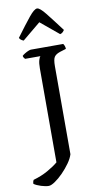

<svg xmlns="http://www.w3.org/2000/svg" viewBox="-157 -1014 654 1264"><g transform="rotate(-10 170.0 -382.0)"><path d="M62 200Q41 200 11 190.5Q-19 181 -36 169Q-36 152 -29 143Q24 128 67.5 103.5Q111 79 138 56V-572Q138 -607 144 -627Q150 -647 156 -651H53Q49 -655 45.5 -660.5Q42 -666 41 -673Q47 -679 59 -686.5Q71 -694 83 -699Q95 -704 101 -704H317Q321 -700 325 -690Q329 -680 329 -669L287 -656Q260 -647 249 -631Q238 -615 238 -569V19Q230 46 208 77Q186 108 158.5 136Q131 164 104.5 182Q78 200 62 200ZM65 -771Q43 -779 37 -794Q96 -874 132.5 -919Q169 -964 188 -964Q206 -964 243 -917.5Q280 -871 338 -794Q335 -789 328 -781.5Q321 -774 309 -771L187 -872Z"/></g></svg>

Font: Texturina
Style: Regular
Weight: 400
Designer: Guillermo Torres Carreño
Foundry: Omnibus-Type
Version: Version 1.002; ttfautohint (v1.8.3)